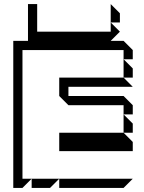

<svg xmlns="http://www.w3.org/2000/svg" viewBox="-20 -920 707 940"><path d="M585 -720 630 -675V-630H585V-675H90V-45H135L90 0H45V-720ZM630 -540H585V-630L630 -585ZM585 -540 630 -495H315V-450H585L630 -405V-360H585V-405H315L270 -450V-540ZM630 -270H585V-360L630 -315ZM585 -270 630 -225V-180H270V-270ZM225 0H135V-45H270ZM270 0V-45H630L585 0ZM522 -810V-900L567 -855V-810ZM117 -720V-900H162V-765H522V-810L567 -765L522 -720Z"/></svg>

Font: Rubik Iso
Style: Regular
Weight: 400
Designer: Hubert and Fischer, NaN
Foundry: Hubert and Fischer, NaN
Version: Version 2.200